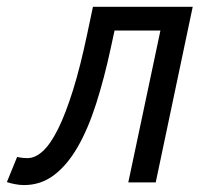

<svg xmlns="http://www.w3.org/2000/svg" viewBox="-68 -532 609 560"><path d="M266.1 -442.9 254.9 -391.1Q235.8 -302.7 212.4 -229.5Q189 -156.2 158.7 -103.5Q128.4 -50.8 89.8 -21.5Q51.3 7.8 2 7.8Q-3.9 7.8 -11.2 7.1Q-18.6 6.3 -25.4 4.9Q-32.2 3.4 -38.3 2Q-44.4 0.5 -47.9 -1L-18.1 -74.2Q-9.8 -72.3 -1.5 -71.5Q6.8 -70.8 12.2 -70.8Q34.7 -70.8 56.9 -91.1Q79.1 -111.3 101.1 -155.3Q123 -199.2 144.8 -268.6Q166.5 -337.9 187 -436L203.1 -512.2H494.1L386.2 0H306.2L399.9 -442.9Z"/></svg>

Font: Lorenzo Sans
Style: Italic
Weight: 400
Italic angle: -12°
Foundry: Intel Corporation
Version: Version 1.00; ttfautohint (v1.5)